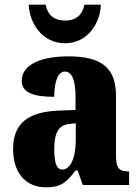

<svg xmlns="http://www.w3.org/2000/svg" viewBox="-20 -791 594 821"><path d="M258 -606C357 -606 410 -696 411 -771H341C331 -723 301 -703 258 -703C215 -703 185 -723 175 -771H103C105 -696 158 -606 258 -606ZM176 10C239 10 263 -9 303 -62H312L334 0H532V-58H528C488 -58 476 -74 476 -128V-381C476 -506 408 -550 272 -550C164 -550 73 -519 73 -446C73 -397 118 -377 212 -377C212 -447 230 -485 257 -485C288 -485 303 -449 303 -374V-321L231 -318C101 -313 36 -264 36 -154C36 -42 99 10 176 10ZM246 -66C222 -66 212 -96 212 -151C212 -221 228 -256 277 -261L304 -264V-191C304 -116 281 -66 246 -66Z"/></svg>

Font: Noto Serif Myanmar Condensed Black
Style: Regular
Weight: 900
Width: 3
Designer: Ben Mitchell and the Monotype Design Team
Foundry: Monotype Imaging Inc.
Version: Version 2.106